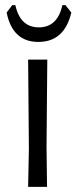

<svg xmlns="http://www.w3.org/2000/svg" viewBox="-20 -731 299 751"><path d="M164 0 162 -156 165 -498H90L93 -150L90 0ZM130 -567C198 -567 241 -605.3 259 -682L236 -711H224C211.3 -653 180.7 -624 132 -624C83.3 -624 52.7 -653 40 -711H28L6 -682C21.3 -605.3 62.7 -567 130 -567Z"/></svg>

Font: Alegreya Sans SC
Style: Regular
Weight: 400
Designer: Juan Pablo del Peral
Foundry: Huerta Tipografica
Version: Version 1.000;PS 001.000;hotconv 1.0.70;makeotf.lib2.5.58329